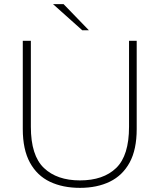

<svg xmlns="http://www.w3.org/2000/svg" viewBox="-20 -897 770 927"><path d="M366 10Q283 10 221 -19.5Q159 -49 124.5 -112Q90 -175 90 -274V-700H129V-285Q129 -146 192 -86Q255 -26 366 -26Q479 -26 541 -86Q603 -146 603 -285V-700H640V-274Q640 -175 606 -112.5Q572 -50 510.5 -20Q449 10 366 10ZM409 -751H377L236 -877H287Z"/></svg>

Font: REM Thin
Style: Regular
Weight: 250
Designer: Octavio Pardo
Foundry: Ashler Design
Version: Version 1.005;gftools[0.9.28]